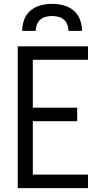

<svg xmlns="http://www.w3.org/2000/svg" viewBox="-20 -975 540 995"><path d="M72 0V-735H436V-665H150V-417H380V-347H150V-70H436V0ZM95 -815Q95 -845 105.5 -873.5Q116 -902 139 -921Q162 -940 191 -947.5Q220 -955 250 -955Q280 -955 309 -947.5Q338 -940 361 -921Q384 -902 394.5 -873.5Q405 -845 405 -815H335Q335 -831 329 -847Q323 -863 311 -873.5Q299 -884 282.5 -888Q266 -892 250 -892Q234 -892 217.5 -888Q201 -884 189 -873.5Q177 -863 171 -847Q165 -831 165 -815Z"/></svg>

Font: Iosevka Custom
Style: Regular
Weight: 400
Monospace: yes
Designer: Belleve Invis
Foundry: Belleve Invis
Version: Version 32.5.0; ttfautohint (v1.8.4)